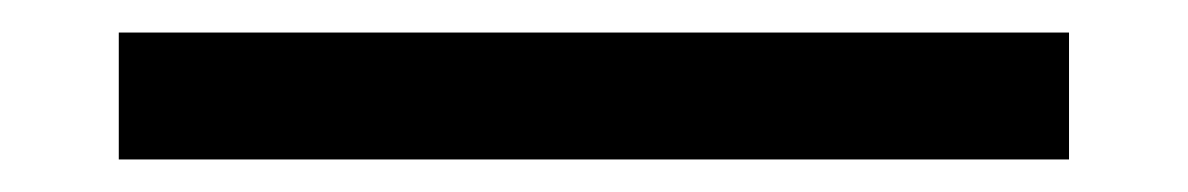

<svg xmlns="http://www.w3.org/2000/svg" viewBox="-20 62 730 118"><path d="M53 160V82H637V160Z"/></svg>

Font: Lexend Deca
Style: Regular
Weight: 400
Designer: Bonnie Shaver-Troup, Thomas Jockin
Foundry: Lexend
Version: Version 1.008; ttfautohint (v1.8.4.7-5d5b)